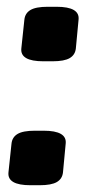

<svg xmlns="http://www.w3.org/2000/svg" viewBox="-20 -545 258 567"><path d="M70 2Q1 2 5 -36L14 -121Q16 -140 32 -149.5Q48 -159 83 -159H109Q178 -159 174 -121L166 -36Q164 -17 148 -7.5Q132 2 97 2ZM108 -364Q39 -364 43 -402L52 -487Q54 -506 70 -515.5Q86 -525 121 -525H147Q216 -525 212 -487L204 -402Q202 -383 186 -373.5Q170 -364 135 -364Z"/></svg>

Font: Asap Semi Expanded Semi Expanded ExtraBold
Style: Italic
Weight: 800
Width: 6
Italic angle: -6°
Designer: Pablo Cosgaya
Foundry: Omnibus-Type
Version: Version 3.001; ttfautohint (v1.8.4.7-5d5b)